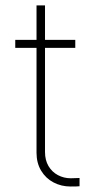

<svg xmlns="http://www.w3.org/2000/svg" viewBox="-20 -677 360 706"><path d="M256.8 -501H145.5V-118.2Q145.5 -87.9 158.4 -66.2Q171.4 -44.4 193.1 -33Q214.8 -21.5 240.2 -21.5L272.5 -22.5V7.8Q265.6 8.8 239.3 8.8Q205.6 8.8 177 -6.1Q148.4 -21 131.3 -49.3Q114.3 -77.6 114.3 -115.2V-501H36.1V-530.3H114.3V-657.2H145.5V-530.3H256.8Z"/></svg>

Font: Pretendard JP Thin
Style: Regular
Weight: 100
Designer: Base glyphs from Inter by Rasmus Andersson; Hangeul glyphs from Noto Sans CJK(Source Han Sans) by Jang Soo-young and Kan
Foundry: Kil Hyung-jin
Version: Version 1.309